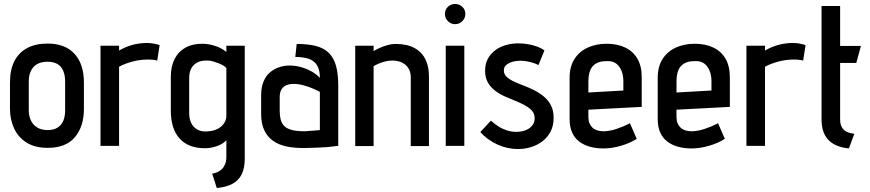

<svg xmlns="http://www.w3.org/2000/svg" viewBox="-20 -730 4357 961"><path d="M400 -185V-317Q400 -409 353 -460.5Q306 -512 218 -512Q158 -512 116 -489.5Q74 -467 52 -424Q30 -381 30 -317V-185Q30 -133 50 -88.5Q70 -44 112 -17Q154 10 219 10Q310 10 355 -43.5Q400 -97 400 -185ZM306 -321V-176Q306 -148 297 -126Q288 -104 268.5 -91.5Q249 -79 218 -79Q187 -79 166 -92Q145 -105 134.5 -127.5Q124 -150 124 -176V-321Q124 -354 135 -376Q146 -398 166.5 -409.5Q187 -421 218 -421Q248 -421 267.5 -409.5Q287 -398 296.5 -375.5Q306 -353 306 -321Z M767 -427 779 -504Q769 -508 751 -511.5Q733 -515 712 -515Q672 -514 638.5 -504Q605 -494 576 -477V-501H483V0H576V-396Q590 -404 607.5 -410.5Q625 -417 643.5 -422Q662 -427 681.5 -429.5Q701 -432 719 -432Q742 -432 754.5 -429.5Q767 -427 767 -427Z M1205 64V-501H1113V-470Q1096 -484 1077 -492.5Q1058 -501 1038 -505.5Q1018 -510 998 -511Q945 -512 909 -492Q873 -472 854 -435Q835 -398 835 -346V-177Q835 -85 879 -36.5Q923 12 1006 12Q1022 12 1037.5 9Q1053 6 1067 1Q1081 -4 1093 -11.5Q1105 -19 1113 -28V56Q1113 76 1107 91Q1101 106 1091 116Q1081 126 1068.5 131.5Q1056 137 1042 139L1065 211Q1110 207 1141.5 191Q1173 175 1189 144Q1205 113 1205 64ZM1113 -389V-151Q1113 -135 1106 -121Q1099 -107 1086 -96Q1073 -85 1055 -79Q1037 -73 1013 -72Q985 -71 966 -82.5Q947 -94 937 -114.5Q927 -135 927 -162V-340Q927 -365 935 -382.5Q943 -400 956 -410Q969 -420 985.5 -424Q1002 -428 1019 -427Q1032 -427 1047 -422.5Q1062 -418 1076 -412.5Q1090 -407 1100 -400.5Q1110 -394 1113 -389Z M1581 -340Q1564 -359 1538.5 -373Q1513 -387 1485 -394.5Q1457 -402 1429 -402Q1401 -402 1375.5 -393Q1350 -384 1330 -366.5Q1310 -349 1298.5 -320.5Q1287 -292 1287 -253V-160Q1287 -110 1303.5 -76.5Q1320 -43 1349 -23.5Q1378 -4 1416.5 3.5Q1455 11 1500 11Q1518 11 1537.5 10Q1557 9 1576.5 8.5Q1596 8 1614 6.5Q1632 5 1647 3Q1662 1 1673 0V-301Q1673 -360 1662 -400Q1651 -440 1626.5 -464.5Q1602 -489 1562.5 -499.5Q1523 -510 1465 -510L1458 -445Q1487 -445 1510 -440Q1533 -435 1548.5 -423.5Q1564 -412 1572.5 -392Q1581 -372 1581 -340ZM1581 -270V-79Q1581 -79 1576.5 -78.5Q1572 -78 1564 -77.5Q1556 -77 1546 -76Q1536 -75 1525.5 -74.5Q1515 -74 1505 -73Q1465 -73 1440.5 -79.5Q1416 -86 1403 -99Q1390 -112 1385 -131Q1380 -150 1380 -175V-243Q1380 -263 1386 -276.5Q1392 -290 1402 -297Q1412 -304 1424 -307Q1436 -310 1448 -310Q1474 -310 1499.5 -303Q1525 -296 1547 -286.5Q1569 -277 1581 -270Z M2036 -343V1H2127V-346Q2127 -382 2118.5 -409.5Q2110 -437 2095 -456Q2080 -475 2059.5 -487Q2039 -499 2014.5 -504.5Q1990 -510 1963 -510Q1940 -510 1919 -504Q1898 -498 1880 -490Q1862 -482 1850 -474V-501H1758V1H1850V-399Q1868 -409 1884 -415Q1900 -421 1915.5 -424Q1931 -427 1946 -427Q1964 -427 1980.5 -421.5Q1997 -416 2009.5 -405.5Q2022 -395 2029 -379Q2036 -363 2036 -343Z M2211 0H2304V-501H2211ZM2258 -710Q2237 -710 2222 -696Q2207 -682 2207 -660Q2207 -639 2222 -624Q2237 -609 2258 -609Q2279 -609 2294 -624Q2309 -639 2309 -660Q2309 -682 2294 -696Q2279 -710 2258 -710Z M2675 -404 2705 -478Q2686 -491 2663.5 -498.5Q2641 -506 2618.5 -509.5Q2596 -513 2574 -513Q2544 -513 2514 -505Q2484 -497 2460 -479.5Q2436 -462 2422 -436.5Q2408 -411 2408 -375Q2408 -342 2421.5 -318Q2435 -294 2457 -277Q2479 -260 2505.5 -248Q2532 -236 2558.5 -225.5Q2585 -215 2607 -203Q2629 -191 2642.5 -176Q2656 -161 2656 -138Q2656 -120 2647.5 -107Q2639 -94 2625.5 -85.5Q2612 -77 2596 -73.5Q2580 -70 2565 -70Q2541 -70 2518.5 -77Q2496 -84 2476 -96.5Q2456 -109 2437 -126L2384 -69Q2419 -30 2469 -7Q2519 16 2573 16Q2607 16 2639 6Q2671 -4 2696 -23.5Q2721 -43 2736 -72Q2751 -101 2751 -140Q2751 -177 2737.5 -203Q2724 -229 2702 -247Q2680 -265 2653.5 -278.5Q2627 -292 2600 -302Q2573 -312 2551 -322.5Q2529 -333 2515.5 -346Q2502 -359 2502 -377Q2502 -392 2510 -401Q2518 -410 2530.5 -415.5Q2543 -421 2557 -423.5Q2571 -426 2584 -426Q2601 -426 2617 -423Q2633 -420 2648 -415.5Q2663 -411 2675 -404Z M2925 -144V-181L3192 -195V-343Q3192 -399 3170.5 -436Q3149 -473 3109.5 -492Q3070 -511 3016 -511Q2964 -511 2922 -492Q2880 -473 2855.5 -435Q2831 -397 2831 -340V-135Q2831 -95 2843.5 -67Q2856 -39 2879 -21.5Q2902 -4 2933 4.5Q2964 13 3000 13Q3042 13 3087 0Q3132 -13 3167 -35L3133 -113Q3100 -96 3065 -84.5Q3030 -73 3000 -73Q2983 -73 2969 -77.5Q2955 -82 2945.5 -91Q2936 -100 2930.5 -113Q2925 -126 2925 -144ZM3100 -325V-277L2925 -267V-322Q2925 -354 2933.5 -376.5Q2942 -399 2962 -411.5Q2982 -424 3015 -424Q3046 -426 3064 -412Q3082 -398 3091 -375Q3100 -352 3100 -325Z M3366 -144V-181L3633 -195V-343Q3633 -399 3611.5 -436Q3590 -473 3550.5 -492Q3511 -511 3457 -511Q3405 -511 3363 -492Q3321 -473 3296.5 -435Q3272 -397 3272 -340V-135Q3272 -95 3284.5 -67Q3297 -39 3320 -21.5Q3343 -4 3374 4.5Q3405 13 3441 13Q3483 13 3528 0Q3573 -13 3608 -35L3574 -113Q3541 -96 3506 -84.5Q3471 -73 3441 -73Q3424 -73 3410 -77.5Q3396 -82 3386.5 -91Q3377 -100 3371.5 -113Q3366 -126 3366 -144ZM3541 -325V-277L3366 -267V-322Q3366 -354 3374.5 -376.5Q3383 -399 3403 -411.5Q3423 -424 3456 -424Q3487 -426 3505 -412Q3523 -398 3532 -375Q3541 -352 3541 -325Z M4000 -427 4012 -504Q4002 -508 3984 -511.5Q3966 -515 3945 -515Q3905 -514 3871.5 -504Q3838 -494 3809 -477V-501H3716V0H3809V-396Q3823 -404 3840.5 -410.5Q3858 -417 3876.5 -422Q3895 -427 3914.5 -429.5Q3934 -432 3952 -432Q3975 -432 3987.5 -429.5Q4000 -427 4000 -427Z M4185 -132V-415H4266L4289 -500H4185V-700H4092V-132Q4092 -66 4126 -30Q4160 6 4229 13L4256 -60Q4234 -63 4218 -70.5Q4202 -78 4193.5 -93.5Q4185 -109 4185 -132Z"/></svg>

Font: Advent Pro SemiBold
Style: Regular
Weight: 600
Designer: VivaRado, Andreas Kalpakidis
Foundry: VivaRado, Andreas Kalpakidis
Version: Version 3.000